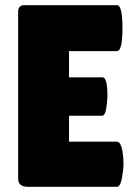

<svg xmlns="http://www.w3.org/2000/svg" viewBox="-20 -720 533 740"><path d="M375 -422Q394 -422 394 -352Q394 -331 389.5 -302.5Q385 -274 373 -274H246V-174H430Q447 -174 453 -130Q456 -111 456 -89.5Q456 -68 450 -34Q444 0 430 0H88Q50 0 50 -31V-674Q50 -700 73 -700H431Q452 -700 452 -611.5Q452 -523 431 -523H246V-422Z"/></svg>

Font: Lilita One Rus
Style: Regular
Weight: 400
Designer: Juan Montoreano
Foundry: Juan Montoreano
Version: Version 1.002